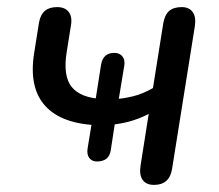

<svg xmlns="http://www.w3.org/2000/svg" viewBox="-20 -514 616 541"><path d="M414 7Q392 7 382 -7Q372 -21 376 -47L399 -193Q372 -179 344 -171.5Q316 -164 286 -162L305 -175L292 -90Q287 -59 253 -59Q239 -59 231.5 -69Q224 -79 227 -97L240 -176L259 -161Q155 -164 108 -215Q61 -266 76 -363L90 -451Q94 -473 106.5 -483.5Q119 -494 141 -494Q163 -494 173.5 -480.5Q184 -467 180 -443L168 -368Q157 -300 182 -269Q207 -238 269 -235L248 -225L265 -333Q271 -365 302 -365Q317 -365 325 -355Q333 -345 330 -328L313 -225L298 -234Q328 -236 356 -243Q384 -250 411 -266L440 -448Q444 -472 456.5 -483Q469 -494 492 -494Q513 -494 523 -480Q533 -466 529 -440L465 -39Q458 7 414 7Z"/></svg>

Font: Nunito Medium
Style: Italic
Weight: 500
Designer: Vernon Adams
Foundry: Vernon Adams
Version: Version 3.601